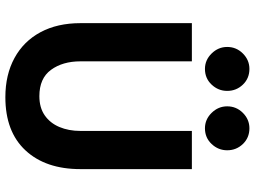

<svg xmlns="http://www.w3.org/2000/svg" viewBox="-140 -822 973 734"><g transform="rotate(90 347.0 -454.5)"><path d="M351 12Q265 12 201 -23Q137 -58 102.5 -122.5Q68 -187 68 -275V-701H214V-275Q214 -207 246.5 -162.5Q279 -118 347 -118Q391 -118 420.5 -138.5Q450 -159 465 -194.5Q480 -230 480 -275V-701H626V-275Q626 -142 554.5 -65Q483 12 351 12ZM470 -751Q436 -751 411 -776.5Q386 -802 386 -836Q386 -871 411 -896Q436 -921 470 -921Q506 -921 530 -896Q554 -871 554 -836Q554 -802 530 -776.5Q506 -751 470 -751ZM243 -751Q209 -751 184 -776.5Q159 -802 159 -836Q159 -871 184 -896Q209 -921 243 -921Q279 -921 303 -896Q327 -871 327 -836Q327 -802 303 -776.5Q279 -751 243 -751Z"/></g></svg>

Font: Inclusive Sans
Style: Bold
Weight: 700
Designer: Olivia King
Foundry: Olivia King
Version: Version 2.004